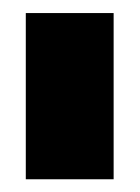

<svg xmlns="http://www.w3.org/2000/svg" viewBox="-20 -695 214 294"><path d="M19.5 -420.5V-675H154V-420.5Z"/></svg>

Font: Anybody ExtraBold
Style: Regular
Weight: 800
Designer: Tyler Finck
Foundry: Etcetera Type Company
Version: Version 1.010; ttfautohint (v1.8.3) -l 8 -r 50 -G 200 -x 14 